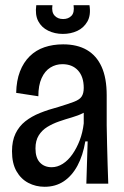

<svg xmlns="http://www.w3.org/2000/svg" viewBox="-20 -704 474 736"><path d="M151 12Q117 12 88.5 -3Q60 -18 43 -48Q26 -78 26 -124Q26 -164 39.5 -192Q53 -220 77 -239Q101 -258 133.5 -271Q166 -284 204 -294Q243 -306 264 -314Q285 -322 293 -334Q301 -346 301 -367Q301 -410 279 -434Q257 -458 219 -458Q194 -458 173 -445Q152 -432 139.5 -404.5Q127 -377 127 -335L42 -348Q43 -395 56.5 -430Q70 -465 94 -488.5Q118 -512 150.5 -523Q183 -534 222 -534Q276 -534 313 -512.5Q350 -491 369.5 -448Q389 -405 389 -339V-223Q390 -187 390.5 -149.5Q391 -112 392.5 -74Q394 -36 395 0H311Q312 -41 313.5 -81Q315 -121 316 -162H307Q298 -108 277 -69Q256 -30 224.5 -9Q193 12 151 12ZM178 -63Q200 -63 220.5 -76Q241 -89 257.5 -112.5Q274 -136 285.5 -166Q297 -196 301 -231V-286L329 -296Q319 -281 299.5 -271Q280 -261 255.5 -254Q231 -247 206.5 -238.5Q182 -230 161.5 -217.5Q141 -205 128.5 -185Q116 -165 116 -135Q116 -99 133 -81Q150 -63 178 -63ZM119 -684H181Q177 -658 189 -644.5Q201 -631 222 -631Q242 -631 254 -643.5Q266 -656 262 -684H323Q329 -646 315 -621.5Q301 -597 276 -585.5Q251 -574 221 -574Q190 -574 164.5 -586.5Q139 -599 126.5 -623Q114 -647 119 -684Z"/></svg>

Font: Bricolage Grotesque 72pt SemiCondensed
Style: Regular
Weight: 400
Width: 4
Designer: Mathieu Triay
Foundry: Atelier Triay
Version: Version 1.001;gftools[0.9.33.dev8+g029e19f]